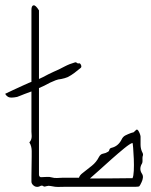

<svg xmlns="http://www.w3.org/2000/svg" viewBox="-60 -720 580 739"><path d="M80 -1Q73 -2 67 -8Q61 -14 61 -21Q61 -26 61 -42.5Q61 -59 61.5 -80Q62 -101 62 -118Q62 -135 62 -139Q62 -147 60 -155.5Q58 -164 53 -172Q62 -181 62 -196Q62 -201 61.5 -205Q61 -209 61 -213V-368Q50 -364 34 -358Q30 -356 19 -352Q8 -348 6 -347Q-19 -342 -27.5 -346.5Q-36 -351 -40 -359Q-30 -364 -10.5 -373Q9 -382 27.5 -390.5Q46 -399 51 -401Q56 -403 61 -405V-682Q61 -698 69 -699.5Q77 -701 90 -680V-416Q104 -422 126 -434Q137 -439 147 -444Q157 -449 167 -453Q177 -458 187.5 -463.5Q198 -469 208 -473Q219 -477 229 -480Q233 -481 236 -478Q239 -475 243 -476Q248 -478 251.5 -470.5Q255 -463 251 -459Q239 -449 226.5 -439.5Q214 -430 200 -423Q195 -421 188.5 -419Q182 -417 176 -416Q164 -415 154 -411Q144 -407 133 -402Q120 -395 110 -390Q100 -385 90 -381V-48Q90 -40 97 -38Q107 -38 119 -39Q131 -40 140 -37Q149 -34 161.5 -35Q174 -36 183 -36H244Q247 -46 258 -54Q276 -68 293.5 -82Q311 -96 321 -116Q327 -127 336.5 -128.5Q346 -130 356 -136Q360 -138 361 -143.5Q362 -149 369 -151Q395 -157 408 -183Q413 -194 423 -199Q433 -204 444 -208Q454 -211 454.5 -211Q455 -211 464 -220Q469 -225 475.5 -211.5Q482 -198 481 -190Q481 -179 481 -162.5Q481 -146 489 -131Q492 -125 489 -118Q488 -114 488.5 -103.5Q489 -93 485 -88Q475 -69 486 -52Q491 -45 490 -36Q489 -27 485 -19Q479 -6 476.5 -3.5Q474 -1 461 -1H190Q171 -1 163 -0.5Q155 0 135 -4Q127 -6 119 -3.5Q111 -1 109 -2Q102 -8 95 -4Q88 0 80 -1ZM286 -33Q346 -33 378 -33.5Q410 -34 425.5 -34Q441 -34 450 -34Q454 -42 455 -63Q456 -84 455 -108.5Q454 -133 452.5 -151Q451 -169 450 -170Q440 -167 418 -149Q396 -131 370 -108Q344 -85 321 -64Q298 -43 286 -33Z"/></svg>

Font: Sankofa Display
Style: Regular
Weight: 400
Designer: Batsirai Madzonga
Foundry: Batsirai Madzonga
Version: Version 1.000; ttfautohint (v1.8.4.7-5d5b)